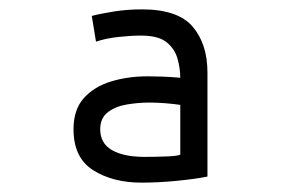

<svg xmlns="http://www.w3.org/2000/svg" viewBox="-20 -725 600 410"><path d="M282 -335Q221 -335 179 -361.5Q137 -388 137 -449Q137 -491 159 -515.5Q181 -540 217 -551Q253 -562 295 -562Q307 -562 324 -561.5Q341 -561 365 -559V-558Q365 -579 359 -600Q353 -621 335.5 -635Q318 -649 281 -649Q259 -649 232 -646Q205 -643 185 -636L176 -691Q195 -696 223.5 -700.5Q252 -705 283 -705Q360 -705 391.5 -668Q423 -631 423 -570V-348Q399 -343 359 -339Q319 -335 282 -335ZM289 -390Q313 -390 337 -391Q361 -392 365 -395V-501Q352 -503 334 -504.5Q316 -506 299 -506Q276 -506 251.5 -502Q227 -498 210.5 -485.5Q194 -473 194 -449Q194 -419 219 -404.5Q244 -390 289 -390Z"/></svg>

Font: Ubuntu Sans Mono
Style: Regular
Weight: 400
Monospace: yes
Designer: Dalton Maag Ltd
Foundry: Dalton Maag Ltd
Version: Version 1.006